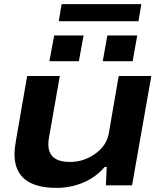

<svg xmlns="http://www.w3.org/2000/svg" viewBox="-20 -893 772 925"><path d="M263.2 -791 276.9 -873H661.1L647 -791ZM217.8 -598.1 241.2 -722.2H382.8L359.9 -598.1ZM475.1 -598.1 497.1 -722.2H641.1L619.1 -598.1ZM252.9 12.2Q49.8 12.2 49.8 -150.9Q49.8 -176.3 56.2 -211.9L110.8 -526.9H268.1L215.8 -229Q212.9 -212.4 212.9 -198.2Q212.9 -112.8 316.9 -112.8Q382.8 -112.8 437.7 -151.4Q492.7 -189.9 503.9 -249L551.8 -526.9H709L616.2 0H490.2L494.1 -88.9H484.9Q438.5 -36.1 377.7 -12Q316.9 12.2 252.9 12.2Z"/></svg>

Font: Archivo Expanded
Style: Bold Italic
Weight: 700
Width: 7
Italic angle: -10°
Designer: Hector Gatti
Foundry: Omnibus-Type
Version: Version 2.001